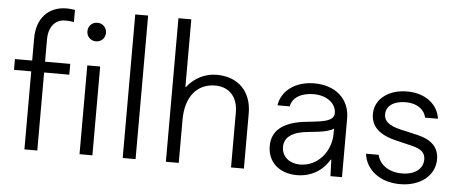

<svg xmlns="http://www.w3.org/2000/svg" viewBox="-51 -879 2419 1010"><g transform="rotate(5 1159.0 -374.0)"><path d="M106 -469H15V-412H106V0H174V-412H307V-469H174V-587C174 -653 208 -694 262 -694C277 -694 290 -693 307 -690V-754C289 -757 276 -758 263 -758C167 -758 106 -692 106 -587ZM431 -697C403 -697 382 -676 382 -648C382 -620 403 -599 431 -599C459 -599 480 -620 480 -648C480 -676 459 -697 431 -697ZM465 0V-469H397V0Z M693 0V-758H625V0Z M1080 -479C1019 -479 963 -451 924 -401H921V-758H853V0H921V-228C921 -348 980 -422 1077 -422C1151 -422 1197 -372 1197 -291V0H1265V-291C1265 -407 1194 -479 1080 -479Z M1596 -479C1496 -479 1423 -425 1412 -347H1477C1484 -394 1532 -422 1597 -422C1666 -422 1716 -384 1716 -332C1716 -281 1630 -282 1556 -272C1445 -257 1390 -210 1390 -130C1390 -46 1452 10 1545 10C1619 10 1679 -25 1716 -87H1719L1722 0H1783V-311C1783 -412 1708 -479 1596 -479ZM1558 -47C1500 -47 1460 -81 1460 -132C1460 -177 1493 -206 1554 -217C1604 -226 1682 -225 1719 -251V-225C1719 -126 1647 -47 1558 -47Z M2090 10C2197 10 2273 -51 2273 -137C2273 -198 2236 -238 2158 -256L2071 -276C2005 -291 1980 -314 1980 -349C1980 -394 2020 -422 2084 -422C2141 -422 2182 -394 2191 -350H2259C2249 -427 2180 -479 2086 -479C1987 -479 1916 -424 1916 -346C1916 -282 1957 -239 2050 -217L2137 -196C2185 -184 2206 -165 2206 -130C2206 -80 2162 -47 2094 -47C2027 -47 1976 -82 1965 -134H1898C1909 -48 1985 10 2090 10Z"/></g></svg>

Font: UULA Sans
Style: Regular
Weight: 400
Designer: Mohamed Gaber, Laura Garcia Mut
Foundry: Kief Type Foundry
Version: Version 3.006;hotconv 1.0.109;makeotfexe 2.5.65596